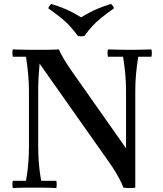

<svg xmlns="http://www.w3.org/2000/svg" viewBox="-20 -953 828 975"><path d="M607 0Q596 -27 583 -51Q570 -75 555.5 -97.5Q541 -120 525 -142L181 -630L150 -700Q172 -700 195 -700Q218 -700 239.5 -700.5Q261 -701 279 -702Q290 -677 305 -652Q320 -627 345 -591L620 -200L667 0Q649 2 637 2Q625 2 607 0ZM45 2Q41 -17 45 -35H112Q120 -80 123.5 -122.5Q127 -165 127 -210V-490Q127 -528 123.5 -570.5Q120 -613 112 -665H45Q41 -684 45 -702Q80 -701 106 -700.5Q132 -700 150 -700L181 -630Q178 -600 176 -564Q174 -528 174 -490V-210Q174 -165 177.5 -122.5Q181 -80 189 -35H266Q270 -17 266 2Q232 0 200.5 0Q169 0 150 0Q132 0 106 0Q80 0 45 2ZM667 0 620 -200V-490Q620 -535 616.5 -574Q613 -613 605 -665H528Q524 -684 528 -702Q563 -701 594.5 -700.5Q626 -700 645 -700Q662 -700 688.5 -700.5Q715 -701 749 -702Q753 -684 749 -665H682Q674 -613 670.5 -574Q667 -535 667 -490ZM544 -933Q555 -923 559 -911Q517 -881 492.5 -861Q468 -841 449.5 -821Q431 -801 408 -770Q392 -767 376 -770Q353 -801 334.5 -821Q316 -841 291.5 -861Q267 -881 225 -911Q229 -923 240 -933Q276 -922 301.5 -911.5Q327 -901 348 -890Q369 -879 392 -865Q415 -879 436 -890Q457 -901 482.5 -911.5Q508 -922 544 -933Z"/></svg>

Font: Poltawski Nowy
Style: Regular
Weight: 400
Designer: Adam Pótawski, Mateusz Machalski, Borys Kosmynka, Ania Wieluska
Foundry: Capitalics.wtf
Version: Version 1.001;gftools[0.9.25]